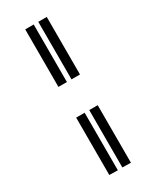

<svg xmlns="http://www.w3.org/2000/svg" viewBox="-211 -861 766 942"><g transform="rotate(-30 172.5 -390.0)"><path d="M185 -803H233V-477H185ZM111 -803H159V-477H111ZM185 -303H233V23L185 22ZM111 -303H159V23L111 22Z"/></g></svg>

Font: Train One
Style: Regular
Weight: 400
Designer: Fontworks Inc.
Foundry: Fontworks Inc.
Version: Version 1.100